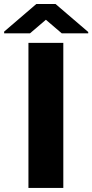

<svg xmlns="http://www.w3.org/2000/svg" viewBox="-74 -921 452 941"><path d="M236.3 0H65.4V-710.9H236.3ZM358.4 -764.2V-757.8H228.5L150.9 -824.2L73.2 -757.8H-53.7V-766.1L104 -901.4H198.2Z"/></svg>

Font: Roboto Black
Style: Regular
Weight: 900
Designer: Google
Version: Version 2.134; 2016